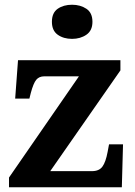

<svg xmlns="http://www.w3.org/2000/svg" viewBox="-20 -790 569 810"><path d="M18 0V-41L313 -468H167Q145 -468 133 -453.5Q121 -439 110 -398L104 -374H44L56 -536H488V-493L192 -68H368Q398 -68 412 -87Q426 -106 434 -149L440 -181H499L494 0ZM284 -626Q248 -626 223.5 -643.5Q199 -661 199 -698Q199 -736 223.5 -753Q248 -770 284 -770Q319 -770 344.5 -753Q370 -736 370 -698Q370 -661 344.5 -643.5Q319 -626 284 -626Z"/></svg>

Font: Noto Serif Thai
Style: Bold
Weight: 700
Designer: Monotype Design Team
Foundry: Monotype Imaging Inc.
Version: Version 2.002; ttfautohint (v1.8.4.7-5d5b)